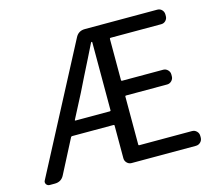

<svg xmlns="http://www.w3.org/2000/svg" viewBox="-104 -864 1125 995"><g transform="rotate(-15 459.0 -366.5)"><path d="M257.8 -292Q255.9 -288.1 260.7 -288.1H444.3Q449.2 -288.1 449.2 -292V-657.2Q449.2 -660.2 446.8 -660.2Q444.3 -660.2 442.4 -657.2Q425.8 -623 405.8 -583.5Q385.7 -543.9 361.3 -495.1Q336.9 -446.3 324.2 -419.9ZM542 -83Q542 -79.1 546.9 -79.1H829.1Q843.8 -79.1 854 -68.8Q864.3 -58.6 864.3 -43.9V-35.2Q864.3 -20.5 854 -10.3Q843.8 0 829.1 0H483.4Q469.7 0 459.5 -10.3Q449.2 -20.5 449.2 -35.2V-210.9Q449.2 -214.8 444.3 -214.8H222.7Q217.8 -214.8 215.8 -210.9L123 -31.2Q107.4 0 72.3 0H44.9Q33.2 0 26.4 -9.8Q23.4 -15.6 23.4 -20.5Q23.4 -25.4 26.4 -30.3L378.9 -702.1Q394.5 -733.4 429.7 -733.4H818.4Q833 -733.4 842.8 -723.1Q852.5 -712.9 852.5 -698.2V-689.5Q852.5 -675.8 842.8 -665.5Q833 -655.3 818.4 -655.3H546.9Q542 -655.3 542 -650.4V-429.7Q542 -424.8 546.9 -424.8H767.6Q781.2 -424.8 791.5 -414.6Q801.8 -404.3 801.8 -390.6V-380.9Q801.8 -366.2 791.5 -356Q781.2 -345.7 767.6 -345.7H546.9Q542 -345.7 542 -341.8Z"/></g></svg>

Font: Gen Jyuu GothicL Regular
Style: Regular
Weight: 400
Designer: [Source Han Sans]
Ryoko NISHIZUKA  (kana & ideographs); Paul D. Hunt (Latin, Greek & Cyrillic); Wenlong ZHANG  (bopomofo
Version: Version 1.002.20150607